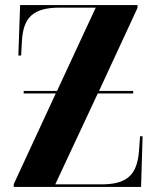

<svg xmlns="http://www.w3.org/2000/svg" viewBox="-20 -734 617 754"><path d="M34 0H534L540 -199H530L526 -143C519 -47 479 -10 378 -10H197L364 -367H503V-377H369L520 -703V-714H59L52 -516H63L66 -571C71 -667 111 -704 215 -704H356L204 -377H73V-367H199L34 -11Z"/></svg>

Font: Noto Serif Display ExtraCondensed ExtraBold
Style: Regular
Weight: 800
Width: 2
Designer: Monotype Design Team
Foundry: Monotype Imaging Inc.
Version: Version 2.009